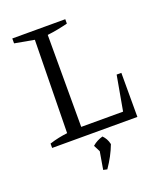

<svg xmlns="http://www.w3.org/2000/svg" viewBox="-156 -753 912 1073"><g transform="rotate(-20 300.0 -216.5)"><path d="M525 -262H553V0H46V-26Q74 -35 100.5 -40.5Q127 -46 153 -49L162 -601L46 -622V-651H361V-625Q334 -618 303.5 -612Q273 -606 239 -602V-55H488ZM272 213 293 90 362 92Q350 124 333.5 155Q317 186 295 218ZM300 128 270 69Q285 56 300 48.5Q315 41 332 36Q343 47 350.5 60.5Q358 74 362 92Z"/></g></svg>

Font: Piazzolla 24pt
Style: Regular
Weight: 400
Designer: Juan Pablo del Peral
Foundry: Huerta Tipografica
Version: Version 2.005